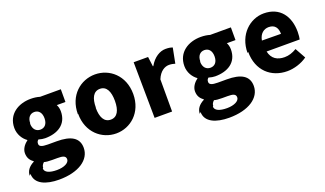

<svg xmlns="http://www.w3.org/2000/svg" viewBox="-83 -1138 3385 2002"><g transform="rotate(-20 1609.5 -137.0)"><path d="M40 156C40 269 158 315 302 315C519 315 655 222 655 90C655 -23 568 -70 414 -70H315C247 -70 221 -83 221 -111C221 -131 226 -140 240 -153C267 -145 292 -141 312 -141C450 -141 561 -204 561 -350C561 -379 553 -407 543 -424H639V-565H409C380 -574 345 -579 308 -579C172 -579 45 -504 45 -351C45 -278 85 -219 129 -188V-183C88 -154 59 -110 59 -66C59 -13 83 20 116 42V48C57 78 26 120 26 172ZM186 142C186 122 195 105 214 88C233 94 257 97 302 97H361C419 97 452 105 452 143C452 183 395 213 314 213C233 213 180 191 180 147ZM218 -341C218 -404 252 -437 297 -437C343 -437 376 -404 376 -340C376 -275 343 -242 296 -242C250 -242 215 -275 215 -339Z M721 -262C721 -55 868 66 1027 66C1185 66 1332 -55 1332 -261C1332 -468 1184 -589 1025 -589C865 -589 717 -468 717 -260ZM917 -260C917 -364 950 -430 1023 -430C1095 -430 1128 -364 1128 -259C1128 -155 1095 -89 1022 -89C948 -89 915 -155 915 -258Z M1456 50H1650V-307C1683 -389 1739 -418 1785 -418C1812 -418 1830 -413 1852 -407L1885 -575C1867 -582 1846 -587 1808 -587C1745 -587 1675 -546 1628 -462H1623L1609 -570H1449Z M1927 156C1927 269 2045 315 2189 315C2406 315 2542 222 2542 90C2542 -23 2455 -70 2301 -70H2202C2134 -70 2108 -83 2108 -111C2108 -131 2113 -140 2127 -153C2154 -145 2179 -141 2199 -141C2337 -141 2448 -204 2448 -350C2448 -379 2440 -407 2430 -424H2526V-565H2296C2267 -574 2232 -579 2195 -579C2059 -579 1932 -504 1932 -351C1932 -278 1972 -219 2016 -188V-183C1975 -154 1946 -110 1946 -66C1946 -13 1970 20 2003 42V48C1944 78 1913 120 1913 172ZM2073 142C2073 122 2082 105 2101 88C2120 94 2144 97 2189 97H2248C2306 97 2339 105 2339 143C2339 183 2282 213 2201 213C2120 213 2067 191 2067 147ZM2105 -341C2105 -404 2139 -437 2184 -437C2230 -437 2263 -404 2263 -340C2263 -275 2230 -242 2183 -242C2137 -242 2102 -275 2102 -339Z M2608 -262C2608 -55 2746 66 2925 66C2998 66 3083 41 3147 -5L3082 -122C3036 -95 2994 -81 2948 -81C2868 -81 2808 -116 2790 -201H3157C3161 -215 3165 -250 3165 -284C3165 -455 3077 -585 2896 -585C2744 -585 2598 -459 2598 -255ZM2783 -325C2796 -399 2843 -433 2896 -433C2967 -433 2994 -386 2994 -323Z"/></g></svg>

Font: GenEiGothic-pro-Heavy
Style: Bold
Weight: 900
Designer: Ryoko NISHIZUKA (kana & ideographs); Paul D. Hunt (Latin, Greek & Cyrillic); Wenlong ZHANG (bopomofo); Sandoll Communica
Foundry: Adobe Systems Incorporated; o_tamon
Version: Version 1.000.140830